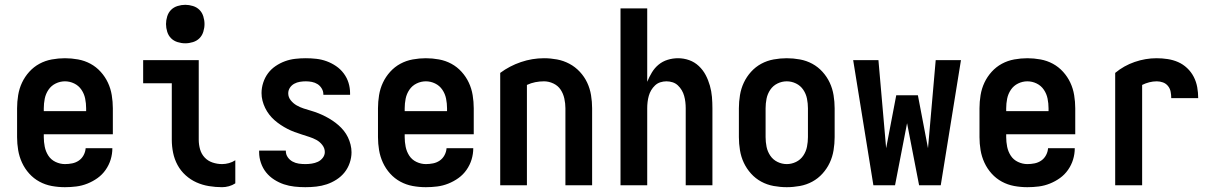

<svg xmlns="http://www.w3.org/2000/svg" viewBox="-20 -770 5040 798"><path d="M250 8Q222 8 195 3Q168 -2 144 -15Q120 -28 101.5 -48.5Q83 -69 71.5 -94Q60 -119 55.5 -146Q51 -173 51 -200V-320Q51 -347 55.5 -374.5Q60 -402 71.5 -426.5Q83 -451 101.5 -471.5Q120 -492 144 -505Q168 -518 195.5 -523Q223 -528 250 -528Q277 -528 304.5 -523Q332 -518 356 -505Q380 -492 398.5 -471.5Q417 -451 428.5 -426.5Q440 -402 444.5 -374.5Q449 -347 449 -320V-212H162V-200Q162 -180 166 -160Q170 -140 181 -123Q192 -106 211 -97Q230 -88 250 -88Q265 -88 280 -91Q295 -94 307.5 -102.5Q320 -111 327.5 -125Q335 -139 336 -154H447Q447 -130 440 -107Q433 -84 419 -64Q405 -44 385.5 -30Q366 -16 343.5 -7Q321 2 297.5 5Q274 8 250 8ZM162 -308H338V-320Q338 -340 334 -360Q330 -380 318.5 -397Q307 -414 288.5 -423Q270 -432 250 -432Q230 -432 211.5 -423Q193 -414 181.5 -397Q170 -380 166 -360Q162 -340 162 -320Z M903 8Q876 8 848.5 3.5Q821 -1 796.5 -12Q772 -23 751.5 -41.5Q731 -60 718 -84Q705 -108 699.5 -135Q694 -162 694 -189V-424H575V-520H806V-189Q806 -169 811.5 -149.5Q817 -130 830.5 -115.5Q844 -101 863.5 -94.5Q883 -88 903 -88Q917 -88 931.5 -92Q946 -96 958 -104V-8Q946 0 931.5 4Q917 8 903 8ZM750 -590Q734 -590 718 -595Q702 -600 691 -611Q680 -622 675 -638Q670 -654 670 -670Q670 -686 675 -702Q680 -718 691 -729Q702 -740 718 -745Q734 -750 750 -750Q766 -750 782 -745Q798 -740 809 -729Q820 -718 825 -702Q830 -686 830 -670Q830 -654 825 -638Q820 -622 809 -611Q798 -600 782 -595Q766 -590 750 -590Z M1249 8Q1226 8 1203.5 5.5Q1181 3 1160 -4Q1139 -11 1119.5 -23.5Q1100 -36 1086 -53.5Q1072 -71 1064.5 -93Q1057 -115 1057 -137V-144H1168V-142Q1168 -128 1176 -116.5Q1184 -105 1196 -98.5Q1208 -92 1221.5 -90Q1235 -88 1249 -88Q1262 -88 1275.5 -90Q1289 -92 1301 -97.5Q1313 -103 1321.5 -114Q1330 -125 1330 -138Q1330 -154 1319.5 -167.5Q1309 -181 1295 -188.5Q1281 -196 1265.5 -201Q1250 -206 1234.5 -211Q1219 -216 1204 -221.5Q1189 -227 1174.5 -234.5Q1160 -242 1146.5 -251Q1133 -260 1121 -270.5Q1109 -281 1099 -294Q1089 -307 1082 -321.5Q1075 -336 1071 -351.5Q1067 -367 1067 -383Q1067 -405 1074 -426.5Q1081 -448 1094 -465.5Q1107 -483 1125.5 -495.5Q1144 -508 1164.5 -515.5Q1185 -523 1207 -525.5Q1229 -528 1251 -528Q1273 -528 1295 -525.5Q1317 -523 1337.5 -515.5Q1358 -508 1376.5 -495.5Q1395 -483 1408.5 -465Q1422 -447 1428.5 -426Q1435 -405 1435 -383V-376H1324V-378Q1324 -391 1317 -402.5Q1310 -414 1299.5 -420.5Q1289 -427 1276.5 -429.5Q1264 -432 1251 -432Q1239 -432 1226.5 -430Q1214 -428 1203 -422Q1192 -416 1185 -405.5Q1178 -395 1178 -382Q1178 -366 1188.5 -353Q1199 -340 1213 -332Q1227 -324 1242.5 -319Q1258 -314 1273.5 -309.5Q1289 -305 1304 -299Q1319 -293 1333.5 -285.5Q1348 -278 1361.5 -269Q1375 -260 1387 -249.5Q1399 -239 1409 -226.5Q1419 -214 1426 -199.5Q1433 -185 1437 -169Q1441 -153 1441 -137Q1441 -115 1433.5 -93Q1426 -71 1412 -53.5Q1398 -36 1378.5 -23.5Q1359 -11 1338 -4Q1317 3 1294.5 5.5Q1272 8 1249 8Z M1750 8Q1722 8 1695 3Q1668 -2 1644 -15Q1620 -28 1601.5 -48.5Q1583 -69 1571.5 -94Q1560 -119 1555.5 -146Q1551 -173 1551 -200V-320Q1551 -347 1555.5 -374.5Q1560 -402 1571.5 -426.5Q1583 -451 1601.5 -471.5Q1620 -492 1644 -505Q1668 -518 1695.5 -523Q1723 -528 1750 -528Q1777 -528 1804.5 -523Q1832 -518 1856 -505Q1880 -492 1898.5 -471.5Q1917 -451 1928.5 -426.5Q1940 -402 1944.5 -374.5Q1949 -347 1949 -320V-212H1662V-200Q1662 -180 1666 -160Q1670 -140 1681 -123Q1692 -106 1711 -97Q1730 -88 1750 -88Q1765 -88 1780 -91Q1795 -94 1807.5 -102.5Q1820 -111 1827.5 -125Q1835 -139 1836 -154H1947Q1947 -130 1940 -107Q1933 -84 1919 -64Q1905 -44 1885.5 -30Q1866 -16 1843.5 -7Q1821 2 1797.5 5Q1774 8 1750 8ZM1662 -308H1838V-320Q1838 -340 1834 -360Q1830 -380 1818.5 -397Q1807 -414 1788.5 -423Q1770 -432 1750 -432Q1730 -432 1711.5 -423Q1693 -414 1681.5 -397Q1670 -380 1666 -360Q1662 -340 1662 -320Z M2059 0V-467Q2098 -496 2145 -512Q2192 -528 2241 -528Q2268 -528 2295 -523Q2322 -518 2346.5 -505Q2371 -492 2390 -471.5Q2409 -451 2420.5 -426.5Q2432 -402 2436.5 -374.5Q2441 -347 2441 -320V0H2330V-320Q2330 -340 2325.5 -360.5Q2321 -381 2310 -397.5Q2299 -414 2280 -423Q2261 -432 2241 -432Q2223 -432 2205 -428.5Q2187 -425 2170 -417V0Z M2559 0V-735H2670V-430Q2678 -450 2689.5 -469Q2701 -488 2717.5 -501.5Q2734 -515 2755 -521.5Q2776 -528 2798 -528Q2822 -528 2844.5 -520Q2867 -512 2884.5 -495.5Q2902 -479 2913 -458Q2924 -437 2930.5 -414Q2937 -391 2939 -367.5Q2941 -344 2941 -320V0H2830V-320Q2830 -333 2828.5 -346Q2827 -359 2823.5 -371.5Q2820 -384 2813.5 -395Q2807 -406 2797.5 -415Q2788 -424 2775.5 -428Q2763 -432 2750 -432Q2737 -432 2724.5 -428Q2712 -424 2702.5 -415Q2693 -406 2686.5 -395Q2680 -384 2676.5 -371.5Q2673 -359 2671.5 -346Q2670 -333 2670 -320V0Z M3250 8Q3223 8 3195.5 3Q3168 -2 3144 -15Q3120 -28 3101.5 -48.5Q3083 -69 3071.5 -93.5Q3060 -118 3055.5 -145.5Q3051 -173 3051 -200V-320Q3051 -347 3055.5 -374.5Q3060 -402 3071.5 -426.5Q3083 -451 3101.5 -471.5Q3120 -492 3144 -505Q3168 -518 3195.5 -523Q3223 -528 3250 -528Q3277 -528 3304.5 -523Q3332 -518 3356 -505Q3380 -492 3398.5 -471.5Q3417 -451 3428.5 -426.5Q3440 -402 3444.5 -374.5Q3449 -347 3449 -320V-200Q3449 -173 3444.5 -145.5Q3440 -118 3428.5 -93.5Q3417 -69 3398.5 -48.5Q3380 -28 3356 -15Q3332 -2 3304.5 3Q3277 8 3250 8ZM3250 -88Q3270 -88 3288.5 -97Q3307 -106 3318.5 -123Q3330 -140 3334 -160Q3338 -180 3338 -200V-320Q3338 -340 3334 -360Q3330 -380 3318.5 -397Q3307 -414 3288.5 -423Q3270 -432 3250 -432Q3230 -432 3211.5 -423Q3193 -414 3181.5 -397Q3170 -380 3166 -360Q3162 -340 3162 -320V-200Q3162 -180 3166 -160Q3170 -140 3181.5 -123Q3193 -106 3211.5 -97Q3230 -88 3250 -88Z M3610 0 3526 -520H3631L3663 -154L3705 -374H3795L3837 -154L3869 -520H3974L3890 0H3800L3750 -258L3700 0Z M4250 8Q4222 8 4195 3Q4168 -2 4144 -15Q4120 -28 4101.5 -48.5Q4083 -69 4071.5 -94Q4060 -119 4055.5 -146Q4051 -173 4051 -200V-320Q4051 -347 4055.5 -374.5Q4060 -402 4071.5 -426.5Q4083 -451 4101.5 -471.5Q4120 -492 4144 -505Q4168 -518 4195.5 -523Q4223 -528 4250 -528Q4277 -528 4304.5 -523Q4332 -518 4356 -505Q4380 -492 4398.5 -471.5Q4417 -451 4428.5 -426.5Q4440 -402 4444.5 -374.5Q4449 -347 4449 -320V-212H4162V-200Q4162 -180 4166 -160Q4170 -140 4181 -123Q4192 -106 4211 -97Q4230 -88 4250 -88Q4265 -88 4280 -91Q4295 -94 4307.5 -102.5Q4320 -111 4327.5 -125Q4335 -139 4336 -154H4447Q4447 -130 4440 -107Q4433 -84 4419 -64Q4405 -44 4385.5 -30Q4366 -16 4343.5 -7Q4321 2 4297.5 5Q4274 8 4250 8ZM4162 -308H4338V-320Q4338 -340 4334 -360Q4330 -380 4318.5 -397Q4307 -414 4288.5 -423Q4270 -432 4250 -432Q4230 -432 4211.5 -423Q4193 -414 4181.5 -397Q4170 -380 4166 -360Q4162 -340 4162 -320Z M4615 0V-467Q4651 -497 4696 -512.5Q4741 -528 4787 -528Q4810 -528 4833 -524.5Q4856 -521 4876.5 -512Q4897 -503 4914 -487Q4931 -471 4941.5 -450.5Q4952 -430 4956 -407.5Q4960 -385 4960 -362H4848Q4848 -375 4845.5 -388.5Q4843 -402 4834.5 -412.5Q4826 -423 4813.5 -427.5Q4801 -432 4788 -432Q4772 -432 4756.5 -428Q4741 -424 4727 -417V0Z"/></svg>

Font: Moesevka
Style: Bold
Weight: 700
Monospace: yes
Designer: Belleve Invis
Foundry: Belleve Invis
Version: Version 32.5.0; ttfautohint (v1.8.4)